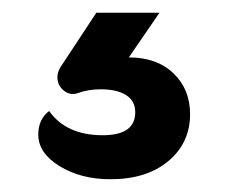

<svg xmlns="http://www.w3.org/2000/svg" viewBox="-20 -48 358 301"><path d="M40 163Q40 139 57 126Q84 164 141 164Q192 164 192 128Q192 110 177.5 101Q163 92 138 92Q118 92 102 98Q90 102 80 94Q70 86 70 73Q70 65 75 57L131 -28H230L182 42Q226 42 252 67Q278 92 278 131Q278 176 244 204.5Q210 233 153 233Q107 233 73.5 212.5Q40 192 40 163Z"/></svg>

Font: K2D SemiBold
Style: Regular
Weight: 600
Designer: Katatrad Aksorn Co.,Ltd.
Foundry: Cadson Demak Co.,Ltd.
Version: Version 1.000; ttfautohint (v1.6)